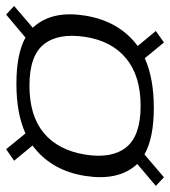

<svg xmlns="http://www.w3.org/2000/svg" viewBox="9 -632 554 626"><g transform="rotate(-90 286.0 -319.0)"><path d="M247 -94.5Q149.5 -94.5 95.5 -125L21 -61.5L-7 -88L64.5 -148.5Q61.5 -151.5 59 -154.5Q9 -214 25.5 -318.5Q42 -423 115 -482.5Q119.5 -486.5 124.5 -490L75 -550L112.5 -576L164 -513Q229 -542.5 326 -542.5Q423 -542.5 476.5 -513L551.5 -576L579.5 -550L508.5 -489Q511.5 -486 514.5 -482.5Q565 -422 548 -318Q531 -213.5 458 -154Q453.5 -150.5 449 -147L498 -88L460.5 -61.5L409 -124Q344 -94.5 247 -94.5ZM253.5 -137.5Q351 -137.5 408.2 -184.5Q465.5 -231.5 478.8 -318.5Q492 -405.5 454.8 -452.8Q417.5 -500 319.8 -500Q222 -500 165.8 -453.5Q109.5 -407 95 -318.5Q81 -232 118.5 -184.8Q156 -137.5 253.5 -137.5Z"/></g></svg>

Font: Anybody ExtraExpanded Light
Style: Italic
Weight: 300
Width: 8
Italic angle: -10°
Designer: Tyler Finck
Foundry: Etcetera Type Company
Version: Version 1.010; ttfautohint (v1.8.3) -l 8 -r 50 -G 200 -x 14 